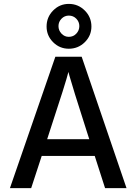

<svg xmlns="http://www.w3.org/2000/svg" viewBox="-20 -965 700 985"><path d="M233 -285 222 -251H438L427 -285Q389 -403 365 -480.5Q341 -558 336 -577L331 -596Q320 -549 233 -285ZM140 0H31L264 -674H399L629 0H519L466 -165H194ZM449 -829Q449 -782 415 -748.5Q381 -715 333 -715Q286 -715 252.5 -748.5Q219 -782 219 -829Q219 -877 252.5 -911Q286 -945 333 -945Q381 -945 415 -911Q449 -877 449 -829ZM333 -776Q356 -776 371.5 -792.5Q387 -809 387 -831Q387 -853 371.5 -869Q356 -885 333 -885Q311 -885 295.5 -869Q280 -853 280 -831Q280 -809 295.5 -792.5Q311 -776 333 -776Z"/></svg>

Font: Hind Madurai Medium
Style: Regular
Weight: 500
Designer: Jyotish Sonowal
Foundry: Indian Type Foundry
Version: Version 1.001;PS 1.0;hotconv 1.0.86;makeotf.lib2.5.63406; tt